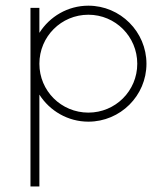

<svg xmlns="http://www.w3.org/2000/svg" viewBox="-20 -425 593 683"><path d="M294.4 -404.8C221.2 -404.8 156.7 -366.2 120.1 -308.1V-397H88.4V238.3H120.1V-88.4C156.7 -30.8 221.2 7.8 294.4 7.8C408.2 7.8 501 -84.5 501 -198.2C501 -312 408.2 -404.8 294.4 -404.8ZM294.4 -24.4C197.8 -24.4 120.1 -101.6 120.1 -198.2C120.1 -294.9 197.8 -372.6 294.4 -372.6C390.6 -372.6 468.3 -294.9 468.3 -198.2C468.3 -101.6 390.6 -24.4 294.4 -24.4Z"/></svg>

Font: Now ExtraLight
Style: Regular
Weight: 200
Designer: Alfredo Marco Pradil
Foundry: Alfredo Marco Pradil
Version: Version 1.200;hotconv 1.0.109;makeotfexe 2.5.65596